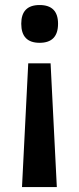

<svg xmlns="http://www.w3.org/2000/svg" viewBox="-20 -566 317 767"><path d="M138.2 -395Q64.9 -395 64.9 -471.2Q64.9 -545.9 138.2 -545.9Q211.9 -545.9 211.9 -471.2Q211.9 -395 138.2 -395ZM92.8 -313H182.1L207 181.2H67.9Z"/></svg>

Font: Droid Sans TV
Style: Bold
Weight: 600
Version: Version 1.00